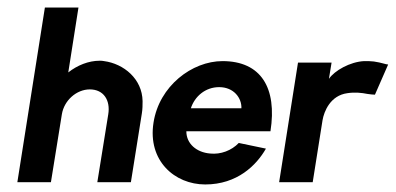

<svg xmlns="http://www.w3.org/2000/svg" viewBox="-20 -483 1049 509"><path d="M26 0H115L144 -180C150 -217 183 -246 218 -246C255 -246 273 -217 267 -180L238 0H327L356 -182C358 -194 358 -205 358 -215C357 -274 308 -314 256 -321C252 -322 248 -322 244 -322C215 -322 185 -310 161 -291L188 -463H99Z M387 -158C371 -57 443 6 524 6C609 6 660 -45 685 -89L613 -104C594 -84 565 -73 537 -76C501 -79 474 -102 474 -135H697C715 -250 672 -321 570 -321C489 -321 402 -255 387 -158ZM486 -196C496 -227 524 -252 561 -252C600 -252 621 -223 620 -196Z M720 0H809L835 -164C839 -188 856 -230 901 -236C921 -239 939 -237 954 -234C962 -233 968 -232 974 -232L1009 -312C1003 -312 992 -317 971 -320C963 -321 955 -321 945 -321C908 -319 867 -296 852 -274L859 -317H770Z"/></svg>

Font: Rabbid Highway Sign II Hop
Style: Obl
Weight: 400
Foundry: Cannot Into Space Fonts
Version: Version 0.277